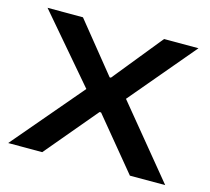

<svg xmlns="http://www.w3.org/2000/svg" viewBox="-82 -625 788 721"><g transform="rotate(15 311.5 -264.5)"><path d="M6.8 0 237.8 -272 18.1 -528.8H155.8L311 -336.9H315.9L471.2 -528.8H605L391.1 -274.9L617.2 0H480L314 -201.2H308.1L139.2 0Z"/></g></svg>

Font: Lumene Sans Expanded Medium
Style: Regular
Weight: 500
Width: 7
Designer: Deni Anggara
Version: Version 1.003;Glyphs 3.1.2 (3151)